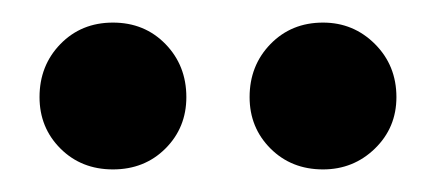

<svg xmlns="http://www.w3.org/2000/svg" viewBox="-20 -713 386 170"><path d="M266 -563Q238 -563 219.5 -581.5Q201 -600 201 -627Q201 -655 219.5 -674Q238 -693 266 -693Q293 -693 312 -674Q331 -655 331 -627Q331 -600 312 -581.5Q293 -563 266 -563ZM80 -563Q52 -563 33.5 -581.5Q15 -600 15 -627Q15 -655 33.5 -674Q52 -693 80 -693Q108 -693 126.5 -674Q145 -655 145 -627Q145 -600 126.5 -581.5Q108 -563 80 -563Z"/></svg>

Font: DM Sans 18pt ExtraBold
Style: Regular
Weight: 800
Designer: Colophon Foundry, Jonny Pinhorn
Foundry: Colophon Foundry
Version: Version 4.004;gftools[0.9.30]